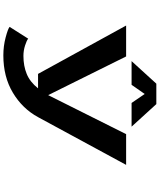

<svg xmlns="http://www.w3.org/2000/svg" viewBox="71 -783 908 1090"><g transform="rotate(90 525.0 -238.0)"><path d="M699 -531H564.5L513.5 -605.5L461.5 -531H327L455 -671.5H571ZM300.5 -500 520 -57.5 741.5 -500H916L645 0Q596.5 89 506.2 143Q416 197 294.5 197Q241.5 197 192.5 184Q143.5 171 132.5 161.5L199.5 56Q209.5 64.5 238.5 73.8Q267.5 83 297.5 83Q354.5 83 400 64.2Q445.5 45.5 481.5 0H399.5L125 -500Z"/></g></svg>

Font: League Mono Extended SemiBold
Style: Regular
Weight: 600
Width: 9
Designer: Tyler Finck
Foundry: The League of Moveable Type / Tyler Finck
Version: Version 2.210